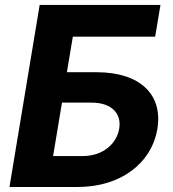

<svg xmlns="http://www.w3.org/2000/svg" viewBox="-20 -747 692 767"><path d="M17.8 0H289.8C462.4 0 585.6 -94.8 608.7 -232.2C631.4 -370 538.7 -458.5 366.1 -458.5H247.2L271 -600.5H599.8L621.1 -727.3H138.5ZM192.1 -123.6 227.6 -337H345.9C428.3 -337 465.9 -291.5 456.3 -233.7C446.7 -174 392.8 -123.6 310.4 -123.6Z"/></svg>

Font: Magic Ui Pro
Style: Bold Italic
Weight: 700
Italic angle: -9.39999°
Designer: Stefan Endress, Andreas Faust
Version: Version 1.000;FEAKit 1.0